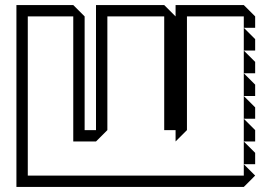

<svg xmlns="http://www.w3.org/2000/svg" viewBox="-20 -740 1053 760"><path d="M945 -540V-630L990 -585V-540ZM945 -450V-540L990 -495V-450ZM945 -360V-450L990 -405V-360ZM945 -270V-360L990 -315V-270ZM945 -180V-270L990 -225V-180ZM945 -90V-180L990 -135V-90ZM45 0V-720H270L315 -675V-225H360V-720H630L675 -675V-720H945L990 -675V-630H945V-675H720V-225L675 -180V-225H630V-675H405V-225L360 -180H270V-675H90V-45H945V-90L990 -45L945 0Z"/></svg>

Font: Rubik Iso
Style: Regular
Weight: 400
Designer: Hubert and Fischer, NaN
Foundry: Hubert and Fischer, NaN
Version: Version 2.200